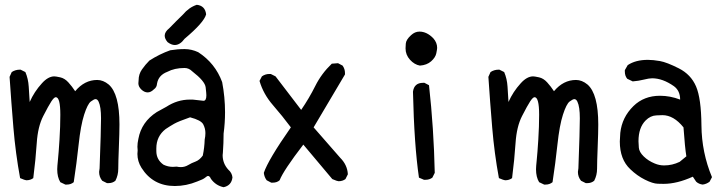

<svg xmlns="http://www.w3.org/2000/svg" viewBox="-20 -769 3040 802"><path d="M259 2H253L232 -8Q219 -29 219 -62Q219 -72 222 -101Q225 -130 228.5 -185.5Q232 -241 232 -290Q232 -363 213 -363Q206 -363 194.5 -345.5Q183 -328 160.5 -284Q138 -240 133.5 -171.5Q129 -103 119 -25Q107 -16 90 -16Q85 -16 64 -25Q45 -128 36 -235.5Q27 -343 20 -448L29 -468Q44 -478 63 -478H66L86 -468Q98 -440 100 -407Q102 -374 104 -343Q123 -386 155 -421Q181 -450 207 -450Q213 -450 231.5 -446Q250 -442 265.5 -425Q281 -408 294 -388Q333 -435 386 -435Q411 -435 434 -416Q479 -377 479 -249Q479 -216 476.5 -153.5Q474 -91 474 -64Q474 -37 462 -14Q450 -4 433 -4H427L407 -14Q394 -30 394 -51L396 -66Q402 -226 402 -275Q402 -323 392 -344Q387 -355 379 -355Q373 -355 359.5 -345Q346 -335 331.5 -290Q317 -245 308.5 -165.5Q300 -86 288 -8Q276 2 259 2Z M710 -581Q696 -581 680 -593Q668 -607 668 -620Q668 -636 687 -651Q715 -680 744 -708Q769 -738 802 -749Q837 -745 841 -709Q832 -675 751 -607Q732 -581 710 -581ZM914 13Q881 6 861 -22Q856 -34 849 -34Q845 -34 837 -27Q829 -20 804 -11Q758 8 710 8Q619 8 571 -68Q554 -95 554 -126L555 -141L554 -156Q554 -171 558 -189Q571 -260 635 -301L675 -323Q721 -353 773 -353H785L830 -348Q842 -348 842 -371Q842 -379 839 -404.5Q836 -430 783 -471Q769 -485 751 -485Q709 -485 679 -469Q642 -455 636 -420Q635 -404 623 -396Q610 -383 597 -383Q583 -383 570.5 -395Q558 -407 558 -421L559 -434Q559 -459 573 -479Q587 -499 604 -516Q646 -543 691 -559Q721 -564 751 -564Q780 -564 808 -551Q879 -505 908 -426Q920 -363 920 -300Q920 -255 914 -211Q914 -172 911 -131L910 -121Q910 -86 934 -60Q949 -47 951 -28Q947 6 914 13ZM735 -71Q752 -71 766 -79.5Q780 -88 796.5 -94Q813 -100 827 -119Q834 -152 835 -186Q838 -200 838 -213Q838 -232 829 -249.5Q820 -267 774 -279Q725 -262 707.5 -252Q690 -242 672 -230Q633 -200 633 -149V-138Q633 -102 663 -81Q682 -72 702 -72L718 -73Q727 -71 735 -71Z M1119 -6H1113L1094 -16Q1084 -29 1082 -47Q1100 -101 1195 -237Q1160 -284 1120 -330Q1080 -376 1064 -431L1074 -450Q1088 -460 1105 -460H1111L1131 -450L1238 -310Q1271 -358 1297 -410Q1323 -462 1366 -503L1392 -505L1411 -495Q1421 -481 1421 -464V-458L1290 -237L1401 -110Q1431 -80 1433 -41L1423 -21Q1411 -12 1394 -12Q1389 -12 1368 -21L1247 -165Q1164 -57 1148 -16Q1137 -6 1119 -6Z M1757 -18H1751L1730 -27Q1710 -164 1705 -386Q1710 -423 1747 -423H1753L1772 -413Q1792 -233 1796 -47L1786 -27Q1774 -18 1757 -18ZM1734 -495Q1711 -499 1692.5 -519.5Q1674 -540 1674 -567Q1674 -570 1675 -586.5Q1676 -603 1697 -622Q1713 -637 1732 -637Q1763 -637 1790 -609Q1806 -591 1806 -569Q1806 -564 1802.5 -546.5Q1799 -529 1781 -513Q1763 -497 1734 -495Z M2259 2H2253L2232 -8Q2219 -29 2219 -62Q2219 -72 2222 -101Q2225 -130 2228.5 -185.5Q2232 -241 2232 -290Q2232 -363 2213 -363Q2206 -363 2194.5 -345.5Q2183 -328 2160.5 -284Q2138 -240 2133.5 -171.5Q2129 -103 2119 -25Q2107 -16 2090 -16Q2085 -16 2064 -25Q2045 -128 2036 -235.5Q2027 -343 2020 -448L2029 -468Q2044 -478 2063 -478H2066L2086 -468Q2098 -440 2100 -407Q2102 -374 2104 -343Q2123 -386 2155 -421Q2181 -450 2207 -450Q2213 -450 2231.5 -446Q2250 -442 2265.5 -425Q2281 -408 2294 -388Q2333 -435 2386 -435Q2411 -435 2434 -416Q2479 -377 2479 -249Q2479 -216 2476.5 -153.5Q2474 -91 2474 -64Q2474 -37 2462 -14Q2450 -4 2433 -4H2427L2407 -14Q2394 -30 2394 -51L2396 -66Q2402 -226 2402 -275Q2402 -323 2392 -344Q2387 -355 2379 -355Q2373 -355 2359.5 -345Q2346 -335 2331.5 -290Q2317 -245 2308.5 -165.5Q2300 -86 2288 -8Q2276 2 2259 2Z M2915 2Q2899 0 2888 -10L2874 -31Q2808 -1 2752 -1Q2748 -1 2727.5 -1.5Q2707 -2 2674 -18.5Q2641 -35 2613 -62Q2569 -103 2569 -178Q2569 -189 2571 -214Q2578 -279 2626 -326Q2670 -369 2737 -369Q2779 -369 2821 -353Q2821 -390 2795 -409Q2748 -442 2704 -442Q2691 -442 2669.5 -436.5Q2648 -431 2623 -429L2600 -440Q2590 -452 2590 -470V-476L2602 -497Q2635 -519 2686 -519Q2708 -519 2736.5 -514Q2765 -509 2815.5 -483.5Q2866 -458 2887.5 -408Q2909 -358 2910 -245Q2911 -132 2954 -29L2944 -10Q2931 0 2915 2ZM2754 -78Q2788 -78 2819 -93L2847 -116Q2841 -152 2835 -237Q2794 -288 2747 -288Q2746 -288 2721.5 -287Q2697 -286 2677 -266Q2647 -236 2647 -179Q2647 -170 2648.5 -152Q2650 -134 2669 -115.5Q2688 -97 2715 -86Q2734 -78 2754 -78Z"/></svg>

Font: Xiaolai Mono SC
Style: Regular
Weight: 400
Monospace: yes
Designer: LXGW / Nozomi Seto
Version: Version 3.113;September 30, 2024